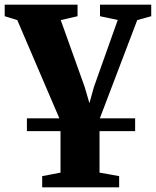

<svg xmlns="http://www.w3.org/2000/svg" viewBox="-32 -558 664 817"><path d="M82.5 0V-54.5H543V0ZM147.5 239V191.5L225.5 176.5V-43L41.5 -472.5L-12 -489V-538H298V-489L226.5 -472.5L328.5 -187.5L348.5 -119L367.5 -187.5L469 -473L393.5 -489V-538H611.5V-489L552 -472.5L391.5 -51V176.5L475 191.5V239Z"/></svg>

Font: Merriweather 60pt Black
Style: Regular
Weight: 900
Version: Version 2.100